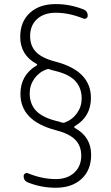

<svg xmlns="http://www.w3.org/2000/svg" viewBox="-20 -760 540 931"><path d="M220.7 -423.8Q213.9 -426.8 206.1 -423.8Q168.9 -410.2 146.5 -378.4Q124 -346.7 124 -307.6Q124 -256.8 153.8 -224.1Q183.6 -191.4 252 -173.8Q265.6 -170.9 279.3 -166Q286.1 -163.1 293.9 -166Q331.1 -179.7 353.5 -211.4Q376 -243.2 376 -282.2Q376 -333 346.2 -366.2Q316.4 -399.4 248 -416Q233.4 -418.9 220.7 -423.8ZM157.2 -450.2Q78.1 -493.2 78.1 -581.1Q78.1 -654.3 124.5 -697.3Q170.9 -740.2 250 -740.2Q319.3 -740.2 383.8 -714.8Q405.3 -707 405.3 -683.6Q405.3 -675.8 398.4 -671.4Q391.6 -667 384.8 -669.9Q315.4 -698.2 250 -698.2Q193.4 -698.2 159.7 -667.5Q126 -636.7 126 -585Q126 -537.1 155.3 -507.3Q184.6 -477.5 250 -460.9Q420.9 -416 420.9 -285.2Q420.9 -194.3 342.8 -148.4Q336.9 -144.5 342.8 -139.6Q421.9 -96.7 421.9 -8.8Q421.9 64.5 375.5 107.4Q329.1 150.4 250 150.4Q180.7 150.4 116.2 125Q94.7 117.2 94.7 93.8Q94.7 85.9 101.6 81.5Q108.4 77.1 115.2 80.1Q184.6 108.4 250 108.4Q306.6 108.4 340.3 77.1Q374 45.9 374 -4.9Q374 -52.7 344.7 -82.5Q315.4 -112.3 250 -128.9Q79.1 -173.8 79.1 -304.7Q79.1 -395.5 157.2 -442.4Q163.1 -446.3 157.2 -450.2Z"/></svg>

Font: Rounded-X Mgen+ 1mn light
Style: Regular
Weight: 200
Designer: [Source Han Sans]
Ryoko NISHIZUKA  (kana & ideographs); Paul D. Hunt (Latin, Greek & Cyrillic); Wenlong ZHANG  (bopomofo
Version: Version 1.059.20150602